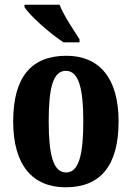

<svg xmlns="http://www.w3.org/2000/svg" viewBox="-20 -786 560 816"><path d="M250 -606H318V-619C294 -657 250 -721 233 -766H84V-756C105 -721 194 -642 250 -606ZM259 10C407 10 484 -82 484 -270C484 -458 399 -549 262 -549C113 -549 36 -458 36 -270C36 -82 120 10 259 10ZM261 -53C206 -53 187 -128 187 -270C187 -412 205 -485 260 -485C314 -485 334 -412 334 -270C334 -128 315 -53 261 -53Z"/></svg>

Font: Noto Serif Devanagari ExtraCondensed ExtraBold
Style: Regular
Weight: 800
Width: 2
Designer: Universal Thirst, Indian Type Foundry and the Monotype Design Team
Foundry: Monotype Imaging Inc.
Version: Version 2.004